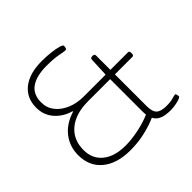

<svg xmlns="http://www.w3.org/2000/svg" viewBox="-171 -891 1083 1083"><g transform="rotate(-45 370.0 -349.5)"><path d="M291 5Q185 5 124 -45.5Q63 -96 63 -184Q63 -252 102.5 -303.5Q142 -355 216 -378V-382Q160 -397 122.5 -439Q85 -481 85 -541Q85 -618 140 -661.5Q195 -705 292 -705Q331 -705 365.5 -701Q400 -697 421.5 -690.5Q443 -684 443 -677Q443 -669 440.5 -661Q438 -653 430 -653Q422 -653 386 -660Q350 -667 292 -667Q214 -667 170 -637Q126 -607 126 -542Q126 -499 151 -466.5Q176 -434 220 -415Q264 -396 319 -396H494L499 -511Q499 -523 514 -523H517Q532 -523 532 -511V-396H671Q683 -396 683 -382V-374Q683 -360 671 -360H532V-107Q532 -62 550.5 -45Q569 -28 611 -28Q646 -28 665 -34Q684 -40 691 -40Q696 -40 698 -31.5Q700 -23 700 -18Q700 -12 685.5 -6.5Q671 -1 650 2.5Q629 6 610 6Q596 6 575.5 3.5Q555 1 536 -9Q517 -19 506 -40Q495 -34 463.5 -23Q432 -12 387.5 -3.5Q343 5 291 5ZM291 -33Q339 -33 396.5 -45Q454 -57 496 -76Q494 -86 494 -101V-360H319Q219 -360 162 -313Q105 -266 105 -183Q105 -113 154.5 -73Q204 -33 291 -33Z"/></g></svg>

Font: Asap Expanded Thin
Style: Regular
Weight: 100
Width: 7
Designer: Pablo Cosgaya
Foundry: Omnibus-Type
Version: Version 3.001; ttfautohint (v1.8.4.7-5d5b)